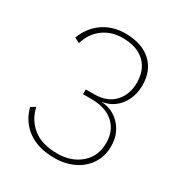

<svg xmlns="http://www.w3.org/2000/svg" viewBox="-162 -785 856 910"><g transform="rotate(30 266.5 -330.0)"><path d="M455 -498Q455 -434 420.5 -388Q386 -342 328 -333V-332Q391 -328 431 -283Q471 -238 471 -171Q471 -118 444 -76.5Q417 -35 370 -12.5Q323 10 265 10Q176 10 119.5 -30.5Q63 -71 45 -142L70 -157Q85 -91 134 -53Q183 -15 266 -15Q343 -15 393 -58.5Q443 -102 443 -174Q443 -241 399.5 -280.5Q356 -320 277 -320H232V-346H277Q348 -346 387 -387.5Q426 -429 426 -494Q426 -565 383 -605Q340 -645 263 -645Q200 -645 155.5 -611.5Q111 -578 94 -520L66 -534Q89 -597 141 -633.5Q193 -670 263 -670Q353 -670 404 -623.5Q455 -577 455 -498Z"/></g></svg>

Font: Work Sans ExtraLight
Style: Regular
Weight: 280
Designer: Wei Huang
Foundry: Wei Huang
Version: Version 1.500